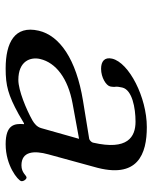

<svg xmlns="http://www.w3.org/2000/svg" viewBox="50 -580 540 680"><g transform="rotate(90 320.0 -240.0)"><path d="M471.7 -250 433.8 -116C429.5 -100.9 418.2 -92 406.6 -85C367.5 -63 300.1 -35 263.1 -35C196.1 -35 181 -78 188.9 -112C201.8 -168 257.9 -210.8 346.4 -227ZM419.7 -55C416.8 -21 421.7 10 490.7 10C566.7 10 618.8 -33.6 621.4 -45C623.2 -53 614.8 -64 608.8 -64C600.8 -64 592.6 -46 565.6 -46C515.6 -46 512.8 -91 526.6 -141L570.7 -302C616.9 -459.5 524.1 -490 430.1 -490C325.1 -490 201.6 -427 187.7 -367C181.5 -340 197.7 -328 223.7 -328C254.7 -328 282.9 -346 286.1 -360C288 -368 288 -377 287 -381C286.7 -384 287.3 -391 290 -403C298.1 -438 361.9 -450 410.9 -450C464.9 -450 513.4 -422 485.3 -300C483.4 -292 475.3 -287 472 -286L336.9 -264C189.1 -239.9 105.8 -181 88.7 -107C69.1 -22 130.7 10 222.7 10C283.7 10 316.8 1 384.3 -36L416.7 -55Z"/></g></svg>

Font: Linux Libertine Mono O
Style: Mono Oblique
Weight: 400
Italic angle: -13°
Designer: Philipp H. Poll
Foundry: Philipp H. Poll
Version: Version 5.1.7